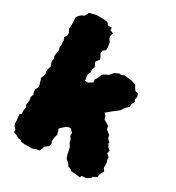

<svg xmlns="http://www.w3.org/2000/svg" viewBox="-180 -830 885 968"><g transform="rotate(30 262.5 -346.5)"><path d="M109 24 87 22 83 16 68 14 49 4 32 -3 31 -17 17 -34 14 -49V-60L12 -79L10 -96L20 -102L18 -119L22 -142L15 -151L18 -166L19 -185L16 -199L22 -214L16 -231L17 -243L25 -260V-269L18 -293L13 -309L19 -322L22 -335L20 -351L21 -365L27 -381L20 -399L18 -411L21 -423L16 -437L18 -456L22 -475L17 -486L19 -504L17 -521L18 -528L11 -544L21 -559V-574L11 -593L13 -604V-636L11 -657L16 -667L31 -682L46 -688L54 -702L57 -711L85 -719L100 -722H135L154 -720L162 -718L173 -705H196L195 -691L215 -683L210 -665L213 -650L223 -637L228 -606L227 -592L213 -581L211 -564L220 -548L224 -536L209 -514L214 -504L221 -489L214 -471L216 -458L208 -442L209 -429L211 -416L212 -405H230L244 -414L254 -420L251 -435L257 -443L265 -461L271 -475L278 -480L302 -492L311 -502L322 -514L336 -520L344 -524L357 -522L372 -529L394 -526L413 -524L431 -519L442 -515L446 -506L457 -489L475 -483L481 -467L477 -450L483 -440L474 -419V-406L455 -387L442 -367L432 -359L419 -349L410 -342L400 -334L390 -325L378 -316L389 -305L396 -285L407 -279L420 -271L426 -268L431 -248L441 -241L455 -229L459 -211L474 -199L472 -192L483 -173L496 -162L492 -145L508 -132L509 -116L513 -105L514 -88V-73L525 -57L516 -44L511 -30L510 -17L487 -5L485 2L472 11L461 17L438 18L433 29L402 25L381 24L371 16L356 11L346 -4L333 -15L329 -18L321 -41L319 -52L313 -78L301 -97L298 -112L287 -128V-146L278 -154L269 -163L256 -161L242 -154L235 -147L228 -141L218 -132L227 -99L222 -83L220 -58L225 -45L220 -29L209 -21L199 -13V-6L190 13L171 16L152 24L136 23Z"/></g></svg>

Font: Winky Rough Black
Style: Regular
Weight: 900
Designer: Simon Atzbach
Foundry: typofactur
Version: Version 1.206; ttfautohint (v1.8.4.7-5d5b)